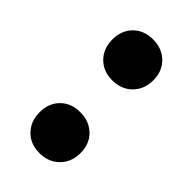

<svg xmlns="http://www.w3.org/2000/svg" viewBox="-157 -501 554 554"><g transform="rotate(45 120.0 -224.0)"><path d="M61 -15.5Q38 -39 38 -76Q38 -113 61 -136Q84 -159 121 -159Q158 -159 181.5 -136Q205 -113 205 -76Q205 -39 181.5 -15.5Q158 8 121 8Q84 8 61 -15.5ZM61 -312.5Q38 -336 38 -373Q38 -410 61 -433Q84 -456 121 -456Q158 -456 181.5 -433Q205 -410 205 -373Q205 -336 181.5 -312.5Q158 -289 121 -289Q84 -289 61 -312.5Z"/></g></svg>

Font: Trueno
Style: Bd
Weight: 700
Designer: Julieta Ulanovsky
Foundry: Julieta Ulanovsky
Version: Version 3.001b